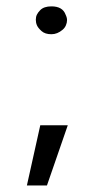

<svg xmlns="http://www.w3.org/2000/svg" viewBox="-20 -468 295 594"><path d="M104.6 -436.8Q116.1 -448.3 139.1 -448.3Q173.6 -448.3 182.8 -423Q187.4 -413.8 187.4 -405.7Q187.4 -397.7 183.9 -389.7Q180.5 -381.6 173.6 -375.9Q157.5 -362.1 139.1 -362.1Q119.5 -362.1 108.6 -371.8Q97.7 -381.6 94.3 -389.7Q90.8 -397.7 90.8 -406.9Q90.8 -416.1 94.3 -423Q97.7 -429.9 104.6 -436.8ZM125.3 105.7H63.2L104.6 -80.5H189.7Z"/></svg>

Font: Mallanna
Style: Regular
Weight: 400
Designer: Purushoth Kumar Guthula
Foundry: Andhrapradesh Society for Knowledge Networks
Version: Version 1.0.4; ttfautohint (vUNKNOWN) -l 7 -r 28 -G 50 -x 13